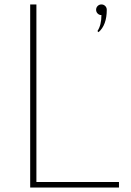

<svg xmlns="http://www.w3.org/2000/svg" viewBox="-20 -845 589 865"><path d="M461 -801Q461 -732 424 -700L419 -705Q437 -732 437 -777Q427 -777 420 -784Q413 -791 413 -801Q413 -811 420 -818Q427 -825 437 -825Q447 -825 454 -818Q461 -811 461 -801ZM116 -825H144V-25H516V0H116Z"/></svg>

Font: Spartan MB
Style: Regular
Weight: 250
Designer: Matt Bailey
Foundry: Matt Bailey
Version: Version 1.000